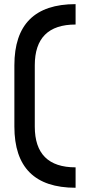

<svg xmlns="http://www.w3.org/2000/svg" viewBox="-20 -801 431 919"><path d="M341.8 -781.2V-683.6Q146.5 -683.6 146.5 -488.3V-195.3Q146.5 0 341.8 0V97.7Q48.8 97.7 48.8 -195.3V-488.3Q48.8 -781.2 341.8 -781.2Z"/></svg>

Font: BabelStone Runic Beowulf
Style: Regular
Weight: 400
Designer: Andrew West
Foundry: BabelStone
Version: Version 7.004;November 9, 2023